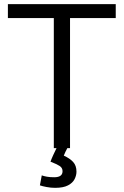

<svg xmlns="http://www.w3.org/2000/svg" viewBox="-20 -713 596 924"><path d="M245 191Q225 191 204 187Q183 183 172 179L181 131Q192 135 206.5 137.5Q221 140 241 140Q281 140 281 111Q281 95 267.5 86Q254 77 223 65Q228 51 236.5 32.5Q245 14 252 0H239V-626H18V-693H537V-626H317V0H304Q299 9 294.5 18.5Q290 28 287 36Q316 49 332 66.5Q348 84 348 113Q348 131 339 149Q330 167 307.5 179Q285 191 245 191Z"/></svg>

Font: Ubuntu Sans
Style: Regular
Weight: 400
Designer: Dalton Maag Ltd
Foundry: Dalton Maag Ltd
Version: Version 1.006; ttfautohint (v1.8.4.7-5d5b)